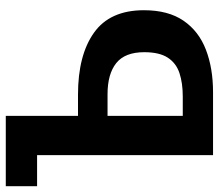

<svg xmlns="http://www.w3.org/2000/svg" viewBox="-68 -683 749 657"><g transform="rotate(-90 306.5 -354.5)"><path d="M238.5 -709.2V-462.1H311.3Q446.2 -462.1 523.1 -407.4Q600 -352.8 600 -236.4Q600 -153.3 564.1 -101Q528.2 -48.7 464.9 -24.4Q401.5 0 319.5 0H104.1V-602.1H-2.1V-709.2ZM312.8 -361H238.5V-103.6H305.1Q350.8 -103.6 384.9 -114.9Q419 -126.2 437.7 -154.9Q456.4 -183.6 456.4 -235.4Q456.4 -301.5 419 -331.3Q381.5 -361 312.8 -361Z"/></g></svg>

Font: Fira Code SemiBold
Style: Regular
Weight: 600
Designer: Carrois Corporate, Edenspiekermann AG, Nikita Prokopov
Foundry: Carrois Corporate, Edenspiekermann AG, Nikita Prokopov
Version: Version 6.002